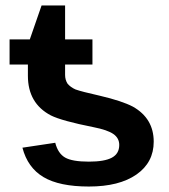

<svg xmlns="http://www.w3.org/2000/svg" viewBox="-20 -672 619 702"><path d="M82 -395V-436H15V-528H89L132 -652H218V-528H318V-436H218V-398Q218 -380 227 -366Q238 -353 256 -345Q278 -337 345 -322Q426 -303 466 -282Q542 -239 542 -154Q542 -78 479 -34Q416 10 305 10Q197 10 139 -24.5Q81 -59 62 -132L182 -150Q192 -111 218 -96Q244 -81 305 -81Q362 -81 389 -95.5Q416 -110 416 -142Q416 -167 394.5 -182Q373 -197 322 -207Q206 -230 166 -250Q82 -294 82 -395Z"/></svg>

Font: Libra Sans
Style: Bold
Weight: 700
Foundry: Context Ltd
Version: Version 1.000